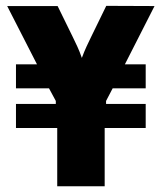

<svg xmlns="http://www.w3.org/2000/svg" viewBox="-20 -646 561 666"><path d="M178.5 0V-202.1H35.4V-285.4H173.6V-295.8L150 -339.6H35.4V-422.9H108.3L4.9 -625H179.9L232.6 -517.4Q240.3 -501.4 248.3 -484.4Q256.2 -467.4 263.9 -445.1Q272.2 -467.4 280.2 -484.7Q288.2 -502.1 295.8 -517.4L348.6 -625.7L516 -625L413.2 -422.9H485.4V-339.6H370.8L347.9 -295.8V-285.4H485.4V-202.1H343.1V0Z"/></svg>

Font: Afacad Flux ExtraBold
Style: Regular
Weight: 800
Designer: Kristian Moeller
Foundry: Dicotype
Version: Version 1.100